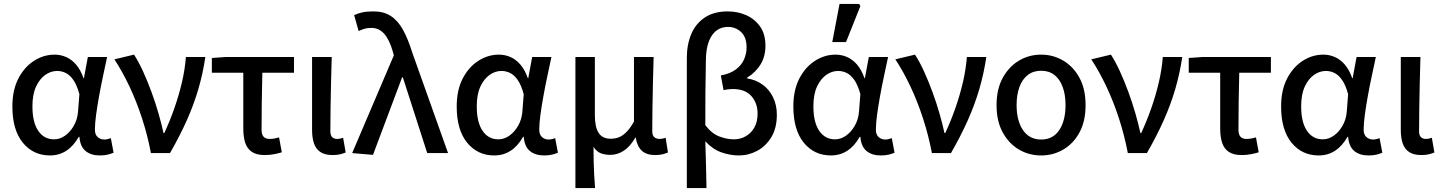

<svg xmlns="http://www.w3.org/2000/svg" viewBox="-20 -779 7342 977"><path d="M234 12Q149 12 96 -53Q43 -118 43 -237Q43 -321 73.5 -379.5Q104 -438 153 -469.5Q202 -501 258 -501Q288 -501 316 -489Q344 -477 367 -450.5Q390 -424 405 -381H407L427 -489H525Q515 -442 504 -390.5Q493 -339 484 -289Q475 -239 469 -195Q463 -151 463 -119Q463 -94 477 -81.5Q491 -69 511 -69Q519 -69 527.5 -71Q536 -73 544 -76L558 -2Q547 3 529.5 7.5Q512 12 488 12Q443 12 415.5 -10.5Q388 -33 384 -83H381Q327 12 234 12ZM255 -70Q285 -70 311.5 -89Q338 -108 356 -140Q374 -172 377 -210L384 -300Q371 -347 353 -372.5Q335 -398 314 -408Q293 -418 271 -418Q239 -418 210.5 -398Q182 -378 163.5 -338.5Q145 -299 145 -238Q145 -157 174.5 -113.5Q204 -70 255 -70Z M748 0Q731 -90 703 -176Q675 -262 639 -338.5Q603 -415 562 -477L662 -501Q686 -464 708.5 -414.5Q731 -365 751 -310.5Q771 -256 786.5 -202Q802 -148 812 -102H816Q844 -162 867 -227.5Q890 -293 905.5 -359Q921 -425 926 -489H1025Q1012 -403 989 -324.5Q966 -246 930.5 -166.5Q895 -87 845 0Z M1327 10Q1286 10 1262 -6Q1238 -22 1228 -52Q1218 -82 1218 -125V-409H1058V-484L1129 -489H1476V-409H1315Q1313 -332 1312 -258Q1311 -184 1311 -119Q1311 -94 1321.5 -83Q1332 -72 1351 -72Q1363 -72 1375 -74Q1387 -76 1400 -80L1414 -4Q1398 1 1375.5 5.5Q1353 10 1327 10Z M1673 10Q1634 10 1611 -5Q1588 -20 1578 -48.5Q1568 -77 1568 -117V-489H1668Q1666 -425 1664.5 -358Q1663 -291 1662 -228Q1661 -165 1661 -111Q1661 -90 1670.5 -81Q1680 -72 1696 -72Q1703 -72 1710.5 -73.5Q1718 -75 1726 -78L1739 -3Q1727 2 1711.5 6Q1696 10 1673 10Z M1878 9 1772 0 1984 -497 1979 -516Q1962 -576 1935.5 -606.5Q1909 -637 1870 -637Q1849 -637 1834.5 -632.5Q1820 -628 1805 -621L1782 -702Q1801 -711 1823.5 -716Q1846 -721 1881 -721Q1932 -721 1968 -698Q2004 -675 2030 -628.5Q2056 -582 2078 -511L2260 0H2154L2030 -385H2026Z M2495 12Q2410 12 2357 -53Q2304 -118 2304 -237Q2304 -321 2334.5 -379.5Q2365 -438 2414 -469.5Q2463 -501 2519 -501Q2549 -501 2577 -489Q2605 -477 2628 -450.5Q2651 -424 2666 -381H2668L2688 -489H2786Q2776 -442 2765 -390.5Q2754 -339 2745 -289Q2736 -239 2730 -195Q2724 -151 2724 -119Q2724 -94 2738 -81.5Q2752 -69 2772 -69Q2780 -69 2788.5 -71Q2797 -73 2805 -76L2819 -2Q2808 3 2790.5 7.5Q2773 12 2749 12Q2704 12 2676.5 -10.5Q2649 -33 2645 -83H2642Q2588 12 2495 12ZM2516 -70Q2546 -70 2572.5 -89Q2599 -108 2617 -140Q2635 -172 2638 -210L2645 -300Q2632 -347 2614 -372.5Q2596 -398 2575 -408Q2554 -418 2532 -418Q2500 -418 2471.5 -398Q2443 -378 2424.5 -338.5Q2406 -299 2406 -238Q2406 -157 2435.5 -113.5Q2465 -70 2516 -70Z M2908 178V-489H3007V-193Q3007 -133 3026 -103Q3045 -73 3088 -73Q3109 -73 3128 -80Q3147 -87 3166.5 -106Q3186 -125 3206 -160V-489H3306Q3304 -425 3302.5 -358Q3301 -291 3300 -228Q3299 -165 3299 -111Q3299 -90 3309.5 -81Q3320 -72 3337 -72Q3344 -72 3351.5 -73.5Q3359 -75 3367 -78L3379 -3Q3367 2 3351.5 6Q3336 10 3313 10Q3270 10 3246 -12Q3222 -34 3215 -79H3213Q3188 -35 3155.5 -13Q3123 9 3086 9Q3059 9 3037.5 1Q3016 -7 3000 -32Q3000 13 3001 46.5Q3002 80 3003.5 110.5Q3005 141 3008 178Z M3475 178V-485Q3475 -552 3497.5 -605.5Q3520 -659 3566.5 -690Q3613 -721 3683 -721Q3733 -721 3776.5 -702Q3820 -683 3847.5 -644.5Q3875 -606 3875 -546Q3875 -493 3851 -452.5Q3827 -412 3782 -384V-380Q3827 -373 3861 -348Q3895 -323 3914 -283.5Q3933 -244 3933 -195Q3933 -127 3905 -81Q3877 -35 3833 -11.5Q3789 12 3740 12Q3696 12 3651.5 -3.5Q3607 -19 3569 -60Q3571 0 3572.5 58.5Q3574 117 3575 178ZM3715 -70Q3747 -70 3774.5 -85.5Q3802 -101 3818.5 -130Q3835 -159 3835 -201Q3835 -254 3803.5 -290Q3772 -326 3709 -326Q3685 -326 3662 -320L3648 -395Q3696 -404 3725 -426Q3754 -448 3766.5 -477.5Q3779 -507 3779 -538Q3779 -590 3751 -616Q3723 -642 3685 -642Q3632 -642 3602.5 -598.5Q3573 -555 3572 -474Q3570 -390 3569.5 -308Q3569 -226 3569 -142Q3602 -99 3640.5 -84.5Q3679 -70 3715 -70Z M4208 12Q4123 12 4070 -53Q4017 -118 4017 -237Q4017 -321 4047.5 -379.5Q4078 -438 4127 -469.5Q4176 -501 4232 -501Q4262 -501 4290 -489Q4318 -477 4341 -450.5Q4364 -424 4379 -381H4381L4401 -489H4499Q4489 -442 4478 -390.5Q4467 -339 4458 -289Q4449 -239 4443 -195Q4437 -151 4437 -119Q4437 -94 4451 -81.5Q4465 -69 4485 -69Q4493 -69 4501.5 -71Q4510 -73 4518 -76L4532 -2Q4521 3 4503.5 7.5Q4486 12 4462 12Q4417 12 4389.5 -10.5Q4362 -33 4358 -83H4355Q4301 12 4208 12ZM4229 -70Q4259 -70 4285.5 -89Q4312 -108 4330 -140Q4348 -172 4351 -210L4358 -300Q4345 -347 4327 -372.5Q4309 -398 4288 -408Q4267 -418 4245 -418Q4213 -418 4184.5 -398Q4156 -378 4137.5 -338.5Q4119 -299 4119 -238Q4119 -157 4148.5 -113.5Q4178 -70 4229 -70ZM4215 -565 4252 -759H4352L4358 -748L4285 -565Z M4722 0Q4705 -90 4677 -176Q4649 -262 4613 -338.5Q4577 -415 4536 -477L4636 -501Q4660 -464 4682.5 -414.5Q4705 -365 4725 -310.5Q4745 -256 4760.5 -202Q4776 -148 4786 -102H4790Q4818 -162 4841 -227.5Q4864 -293 4879.5 -359Q4895 -425 4900 -489H4999Q4986 -403 4963 -324.5Q4940 -246 4904.5 -166.5Q4869 -87 4819 0Z M5278 12Q5216 12 5165 -18Q5114 -48 5082.5 -105Q5051 -162 5051 -244Q5051 -326 5082.5 -383Q5114 -440 5165 -470.5Q5216 -501 5278 -501Q5339 -501 5390.5 -470.5Q5442 -440 5473 -383Q5504 -326 5504 -244Q5504 -162 5473 -105Q5442 -48 5390.5 -18Q5339 12 5278 12ZM5278 -69Q5338 -69 5370 -117Q5402 -165 5402 -244Q5402 -297 5387.5 -336.5Q5373 -376 5345.5 -397.5Q5318 -419 5278 -419Q5238 -419 5210 -397.5Q5182 -376 5167.5 -336.5Q5153 -297 5153 -244Q5153 -165 5185.5 -117Q5218 -69 5278 -69Z M5719 0Q5702 -90 5674 -176Q5646 -262 5610 -338.5Q5574 -415 5533 -477L5633 -501Q5657 -464 5679.5 -414.5Q5702 -365 5722 -310.5Q5742 -256 5757.5 -202Q5773 -148 5783 -102H5787Q5815 -162 5838 -227.5Q5861 -293 5876.5 -359Q5892 -425 5897 -489H5996Q5983 -403 5960 -324.5Q5937 -246 5901.5 -166.5Q5866 -87 5816 0Z M6298 10Q6257 10 6233 -6Q6209 -22 6199 -52Q6189 -82 6189 -125V-409H6029V-484L6100 -489H6447V-409H6286Q6284 -332 6283 -258Q6282 -184 6282 -119Q6282 -94 6292.5 -83Q6303 -72 6322 -72Q6334 -72 6346 -74Q6358 -76 6371 -80L6385 -4Q6369 1 6346.5 5.5Q6324 10 6298 10Z M6690 12Q6605 12 6552 -53Q6499 -118 6499 -237Q6499 -321 6529.5 -379.5Q6560 -438 6609 -469.5Q6658 -501 6714 -501Q6744 -501 6772 -489Q6800 -477 6823 -450.5Q6846 -424 6861 -381H6863L6883 -489H6981Q6971 -442 6960 -390.5Q6949 -339 6940 -289Q6931 -239 6925 -195Q6919 -151 6919 -119Q6919 -94 6933 -81.5Q6947 -69 6967 -69Q6975 -69 6983.5 -71Q6992 -73 7000 -76L7014 -2Q7003 3 6985.5 7.5Q6968 12 6944 12Q6899 12 6871.5 -10.5Q6844 -33 6840 -83H6837Q6783 12 6690 12ZM6711 -70Q6741 -70 6767.5 -89Q6794 -108 6812 -140Q6830 -172 6833 -210L6840 -300Q6827 -347 6809 -372.5Q6791 -398 6770 -408Q6749 -418 6727 -418Q6695 -418 6666.5 -398Q6638 -378 6619.5 -338.5Q6601 -299 6601 -238Q6601 -157 6630.5 -113.5Q6660 -70 6711 -70Z M7213 10Q7174 10 7151 -5Q7128 -20 7118 -48.5Q7108 -77 7108 -117V-489H7208Q7206 -425 7204.5 -358Q7203 -291 7202 -228Q7201 -165 7201 -111Q7201 -90 7210.5 -81Q7220 -72 7236 -72Q7243 -72 7250.5 -73.5Q7258 -75 7266 -78L7279 -3Q7267 2 7251.5 6Q7236 10 7213 10Z"/></svg>

Font: Source Sans 3 Medium
Style: Regular
Weight: 500
Designer: Paul D. Hunt
Foundry: Adobe
Version: Version 3.052;hotconv 1.1.0;makeotfexe 2.6.0